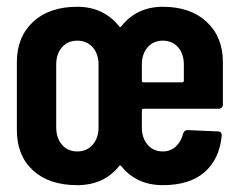

<svg xmlns="http://www.w3.org/2000/svg" viewBox="-20 -539 704 567"><path d="M638.2 -230Q638.2 -224.6 634.5 -221.2Q630.9 -217.8 626 -217.8H403.8Q398.9 -217.8 398.9 -212.9V-163.1Q398.9 -131.3 416 -111.6Q433.1 -91.8 460.9 -91.8Q483.9 -91.8 499.8 -106.9Q515.6 -122.1 521 -145Q523.9 -154.8 534.2 -154.8L624 -150.9Q629.4 -150.9 632.3 -147.5Q635.3 -144 634.8 -138.2Q627.9 -68.4 583.7 -30.3Q539.6 7.8 460.9 7.8Q382.8 7.8 337.9 -48.8Q335 -51.8 332 -48.8Q287.1 7.8 208 7.8Q125 7.8 77.4 -35.9Q29.8 -79.6 29.8 -154.8V-356Q29.8 -429.7 77.6 -474.4Q125.5 -519 208 -519Q286.1 -519 332 -460.9Q335 -456.5 337.9 -460.9Q383.8 -519 460.9 -519Q542.5 -519 590.3 -474.4Q638.2 -429.7 638.2 -356ZM271 -348.1Q271 -379.9 253.7 -399.4Q236.3 -418.9 208 -418.9Q180.2 -418.9 163.1 -399.4Q146 -379.9 146 -348.1V-163.1Q146 -131.3 163.1 -111.6Q180.2 -91.8 208 -91.8Q236.3 -91.8 253.7 -111.6Q271 -131.3 271 -163.1ZM398.9 -348.1V-300.8Q398.9 -295.9 403.8 -295.9H518.1Q522.9 -295.9 522.9 -300.8V-348.1Q522.9 -379.9 505.9 -399.4Q488.8 -418.9 460.9 -418.9Q433.1 -418.9 416 -399.4Q398.9 -379.9 398.9 -348.1Z"/></svg>

Font: Barlow Condensed SemiBold
Style: Regular
Weight: 600
Width: 3
Designer: Jeremy Tribby
Foundry: Tribby Type
Version: Version 1.422;hotconv 1.0.109;makeotfexe 2.5.65596